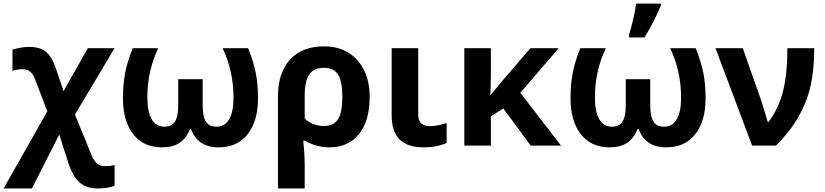

<svg xmlns="http://www.w3.org/2000/svg" viewBox="-44 -816 4622 1076"><path d="M117.2 -553.2C93.3 -553.2 63 -548.3 25.9 -538.1V-418.9C44.9 -425.3 64 -428.2 82 -428.2C118.7 -428.2 139.6 -409.2 155.8 -363.8L221.2 -191.9L-23.9 240.2H134.8L288.1 -62L338.9 97.2C356 148.4 377.4 185.5 403.3 207.5C429.2 229.5 462.4 240.2 502.9 240.2C538.6 240.2 570.3 235.4 598.1 225.1V108.9C581.1 113.3 564.9 115.2 548.8 115.2C509.3 115.2 489.3 99.6 471.2 58.1L376 -173.8L598.1 -545.9H448.2L312 -305.2L275.9 -413.1C262.7 -453.1 249.5 -482.4 236.3 -501C210.4 -537.6 175.8 -553.2 117.2 -553.2Z M1181.6 9.8C1251 9.8 1305.2 -14.6 1343.8 -63.5C1382.3 -112.3 1401.9 -179.7 1401.9 -265.1C1401.9 -315.4 1397.9 -361.8 1390.1 -403.8C1381.8 -445.8 1367.7 -493.2 1346.7 -545.9H1203.6C1244.1 -460.4 1264.6 -368.2 1264.6 -268.1C1264.6 -162.1 1231 -106 1169.9 -106C1115.2 -106 1091.8 -140.1 1091.8 -228V-372.1H954.6V-228C954.6 -140.6 931.2 -106 877 -106C814.5 -106 781.7 -163.1 781.7 -270C781.7 -368.7 802.2 -460.4 842.8 -545.9H699.7C678.7 -493.7 664.6 -446.3 656.7 -403.8C648.9 -361.3 645 -315.4 645 -265.1C645 -180.2 664.1 -113.3 702.6 -64C741.2 -14.6 794.9 9.8 864.7 9.8C942.4 9.8 991.2 -21 1021 -92.8H1025.9C1052.7 -24.4 1102.1 9.8 1181.6 9.8Z M2027.8 -272.9C2027.8 -330.1 2017.1 -379.9 1996.1 -422.9C1953.6 -508.8 1874.5 -556.2 1773.4 -556.2C1690.4 -556.2 1626.5 -531.7 1581.5 -482.4C1536.1 -433.1 1513.7 -363.3 1513.7 -273.9V240.2H1663.6V103C1663.6 71.8 1661.1 28.3 1655.8 -27.8H1664.6C1706.1 -2.9 1751.5 9.8 1801.8 9.8C1872.6 9.8 1928.2 -15.1 1968.3 -64.9C2007.8 -114.7 2027.8 -184.1 2027.8 -272.9ZM1770.5 -436C1846.2 -436 1874.5 -387.7 1874.5 -272.9C1874.5 -157.7 1844.7 -109.9 1770.5 -109.9C1731.4 -109.9 1691.4 -124 1663.6 -151.9V-280.8C1663.6 -388.2 1696.8 -436 1770.5 -436Z M2150.9 -545.9V-170.9C2150.9 -50.3 2207 9.8 2330.6 9.8C2380.9 9.8 2423.3 1.5 2459 -15.1V-126C2422.4 -114.7 2391.1 -108.9 2364.7 -108.9C2325.7 -108.9 2299.8 -128.4 2299.8 -170.9V-545.9Z M2704.1 -284.2 2705.6 -324.2 2707 -402.8V-545.9H2558.1V0H2707V-164.1L2776.9 -208L2930.2 0H3100.1L2872.1 -295.9L3086.9 -545.9H2928.2L2774.9 -367.2L2706.1 -284.2Z M3481 -606H3567.9C3603.5 -664.1 3633.8 -723.6 3659.2 -784.2V-795.9H3521C3517.6 -768.6 3511.2 -736.8 3502.9 -701.2C3494.1 -665.5 3486.8 -638.7 3481 -621.1ZM3689.9 9.8C3759.3 9.8 3813.5 -14.6 3852.1 -63.5C3890.6 -112.3 3910.2 -179.7 3910.2 -265.1C3910.2 -315.4 3906.2 -361.8 3898.4 -403.8C3890.1 -445.8 3876 -493.2 3855 -545.9H3711.9C3752.4 -460.4 3772.9 -368.2 3772.9 -268.1C3772.9 -162.1 3739.3 -106 3678.2 -106C3623.5 -106 3600.1 -140.1 3600.1 -228V-372.1H3462.9V-228C3462.9 -140.6 3439.5 -106 3385.3 -106C3322.8 -106 3290 -163.1 3290 -270C3290 -368.7 3310.5 -460.4 3351.1 -545.9H3208C3187 -493.7 3172.9 -446.3 3165 -403.8C3157.2 -361.3 3153.3 -315.4 3153.3 -265.1C3153.3 -180.2 3172.4 -113.3 3210.9 -64C3249.5 -14.6 3303.2 9.8 3373 9.8C3450.7 9.8 3499.5 -21 3529.3 -92.8H3534.2C3561 -24.4 3610.4 9.8 3689.9 9.8Z M4170.9 0H4304.7C4356.9 -52.2 4398.4 -105 4429.7 -159.2C4460.4 -212.9 4483.4 -270 4497.6 -330.6C4511.7 -390.6 4519 -462.4 4519 -545.9H4368.7C4368.7 -448.7 4360.4 -367.7 4343.8 -303.2C4327.1 -238.8 4300.3 -181.6 4262.7 -131.8H4258.8L4225.1 -243.2L4118.7 -545.9H3965.8Z"/></svg>

Font: Noto Reveo Sans
Style: Bold
Weight: 700
Designer: Monotype Design team
Foundry: Monotype Imaging Inc.
Version: Version 1.04